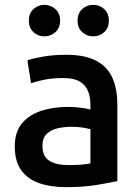

<svg xmlns="http://www.w3.org/2000/svg" viewBox="-20 -761 575 792"><path d="M252 11Q189 11 141.5 -5.5Q94 -22 67.5 -59Q41 -96 41 -157Q41 -217 71 -252.5Q101 -288 150.5 -304Q200 -320 260 -320Q289 -320 315 -316.5Q341 -313 353 -309V-330Q353 -360 343.5 -384.5Q334 -409 310 -424Q286 -439 241 -439Q195 -439 162 -432Q129 -425 108 -418L93 -512Q115 -520 158 -527.5Q201 -535 253 -535Q332 -535 378.5 -509.5Q425 -484 444.5 -438Q464 -392 464 -331V-14Q437 -8 381.5 1.5Q326 11 252 11ZM262 -80Q320 -80 353 -87V-228Q343 -231 322.5 -234.5Q302 -238 276 -238Q246 -238 218.5 -232Q191 -226 173 -209Q155 -192 155 -160Q155 -115 184 -97.5Q213 -80 262 -80ZM364 -611Q338 -611 319 -628.5Q300 -646 300 -676Q300 -706 319 -723.5Q338 -741 364 -741Q391 -741 410 -723.5Q429 -706 429 -676Q429 -646 410 -628.5Q391 -611 364 -611ZM163 -611Q137 -611 118 -628.5Q99 -646 99 -676Q99 -706 118 -723.5Q137 -741 163 -741Q189 -741 208.5 -723.5Q228 -706 228 -676Q228 -646 208.5 -628.5Q189 -611 163 -611Z"/></svg>

Font: Ubuntu Sans SemiBold
Style: Regular
Weight: 600
Designer: Dalton Maag Ltd
Foundry: Dalton Maag Ltd
Version: Version 1.006; ttfautohint (v1.8.4.7-5d5b)